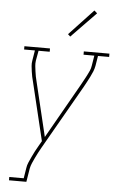

<svg xmlns="http://www.w3.org/2000/svg" viewBox="-63 -799 637 1046"><g transform="rotate(5 256.0 -276.0)"><path d="M27 205V187H106L115 131Q117 115 124 99Q131 83 138.5 67Q146 51 154 35.5Q162 20 171 5L187 -23L111 -339Q107 -353 104 -367.5Q101 -382 99 -396.5Q97 -411 95.5 -426Q94 -441 97 -457L106 -512H47V-530H187V-512H126L116 -457Q114 -442 115.5 -427.5Q117 -413 119 -399Q121 -385 123.5 -371Q126 -357 130 -343L201 -47L372 -348Q379 -361 386.5 -374.5Q394 -388 401 -401.5Q408 -415 414 -428.5Q420 -442 422 -457L431 -512H372V-530H512V-512H451L442 -457Q439 -441 433 -426Q427 -411 419.5 -396.5Q412 -382 404.5 -367.5Q397 -353 389 -339L187 14Q179 28 171.5 42.5Q164 57 157 71.5Q150 86 143.5 101Q137 116 134 131L122 205ZM291 -604 278 -616 410 -757 426 -743Z"/></g></svg>

Font: Iosevka Curly Slab ThObl
Style: Regular
Weight: 100
Italic angle: -9°
Monospace: yes
Designer: Belleve Invis
Foundry: Belleve Invis
Version: Version 11.0.0; ttfautohint (v1.8.3)